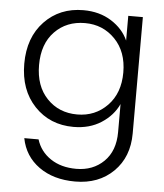

<svg xmlns="http://www.w3.org/2000/svg" viewBox="-56 -604 787 921"><g transform="rotate(5 337.5 -143.0)"><path d="M309.1 -554.2Q386.2 -554.2 443.4 -518.1Q500.5 -481.9 524.9 -426.8V-545.9H595.2V14.2Q595.2 127.9 524.2 198Q453.1 268.1 339.8 268.1Q234.9 268.1 165.3 218Q95.7 168 79.1 82H147.9Q165.5 139.2 216.1 173.1Q266.6 207 339.8 207Q420.4 207 472.7 155.8Q524.9 104.5 524.9 14.2V-121.1Q499 -64.9 442.6 -28.6Q386.2 7.8 309.1 7.8Q195.3 7.8 121.6 -69.8Q47.9 -147.5 47.9 -273.9Q47.9 -400.4 121.3 -477.3Q194.8 -554.2 309.1 -554.2ZM321.8 -493.2Q232.9 -493.2 176 -434.6Q119.1 -376 119.1 -273.9Q119.1 -172.4 176.3 -112.8Q233.4 -53.2 321.8 -53.2Q408.2 -53.2 466.6 -113.3Q524.9 -173.3 524.9 -272.9Q524.9 -372.6 466.6 -432.9Q408.2 -493.2 321.8 -493.2Z"/></g></svg>

Font: SVN-Poppins Light
Style: Regular
Weight: 300
Designer: Ninad Kale (Devanagari), Jonny Pinhorn (Latin)
Foundry: Indian Type Foundry
Version: Version 3.002 2017